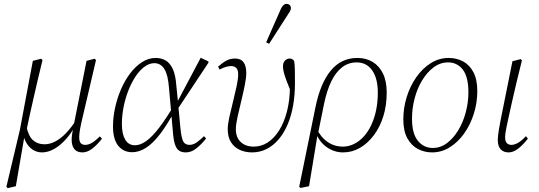

<svg xmlns="http://www.w3.org/2000/svg" viewBox="-20 -776 2788 994"><path d="M20 198 13 191 83 -104 150 -461 193 -472 200 -465Q186 -408 174.5 -358.5Q163 -309 153 -265Q143 -221 134 -180.5Q125 -140 117 -101L110 -91L62 188ZM198 13Q171 13 149.5 -1Q128 -15 114.5 -40Q101 -65 97 -98L116 -125Q127 -71 151 -50Q175 -29 210 -29Q238 -29 266 -43.5Q294 -58 321.5 -86.5Q349 -115 375 -156L384 -144H379Q355 -94 324.5 -59Q294 -24 261.5 -5.5Q229 13 198 13ZM407 13Q379 13 365 -4Q351 -21 351 -53Q351 -66 353.5 -83Q356 -100 360 -120L362 -129L428 -461L470 -472L477 -465L411 -183Q405 -159 401 -140.5Q397 -122 394.5 -108Q392 -94 391 -83.5Q390 -73 390 -66Q390 -43 398.5 -34.5Q407 -26 421 -26Q439 -26 457.5 -37.5Q476 -49 497 -70L508 -58Q483 -26 457.5 -6.5Q432 13 407 13Z M664 12Q619 12 592 -21.5Q565 -55 565 -122Q565 -169 576 -219Q587 -269 607 -315Q627 -361 654.5 -397Q682 -433 715.5 -454.5Q749 -476 786 -476Q815 -476 837.5 -463Q860 -450 874.5 -419Q889 -388 893 -332L902 -242L903 -230L914 -113Q919 -62 928.5 -44Q938 -26 961 -26Q980 -26 998.5 -39Q1017 -52 1036 -71L1047 -59Q1024 -30 997.5 -8.5Q971 13 942 13Q920 13 906.5 3.5Q893 -6 885.5 -29.5Q878 -53 875 -94L855 -320Q850 -388 831 -418.5Q812 -449 779 -449Q753 -449 728 -430.5Q703 -412 682 -380.5Q661 -349 645 -308.5Q629 -268 620 -223Q611 -178 611 -134Q611 -83 628 -53.5Q645 -24 679 -24Q707 -24 738 -46.5Q769 -69 804.5 -115.5Q840 -162 881 -231L890 -205H886Q845 -129 808 -81Q771 -33 735.5 -10.5Q700 12 664 12ZM897 -207 893 -239 1019 -477 1059 -458V-451Z M1285 13Q1250 13 1221.5 0Q1193 -13 1176 -39.5Q1159 -66 1159 -107Q1159 -132 1167.5 -170.5Q1176 -209 1186.5 -250.5Q1197 -292 1205 -329.5Q1213 -367 1213 -391Q1213 -416 1202.5 -425Q1192 -434 1177 -434Q1164 -434 1149 -429.5Q1134 -425 1117 -416L1109 -431Q1134 -453 1153.5 -463Q1173 -473 1197 -473Q1227 -473 1241 -453.5Q1255 -434 1255 -398Q1255 -373 1247 -333.5Q1239 -294 1228.5 -251Q1218 -208 1209.5 -169.5Q1201 -131 1201 -107Q1201 -65 1226 -41Q1251 -17 1294 -17Q1333 -17 1366 -38.5Q1399 -60 1424.5 -100Q1450 -140 1465 -196.5Q1480 -253 1481 -322Q1481 -335 1480 -349Q1479 -363 1479 -379L1492 -339L1491 -288Q1474 -330 1464 -356.5Q1454 -383 1449.5 -400.5Q1445 -418 1445 -432Q1445 -453 1456 -463Q1467 -473 1479 -473Q1488 -473 1493.5 -469.5Q1499 -466 1503 -460Q1506 -442 1506.5 -411.5Q1507 -381 1507 -345Q1507 -284 1497.5 -230Q1488 -176 1469 -131.5Q1450 -87 1423 -55Q1396 -23 1361 -5Q1326 13 1285 13ZM1358 -557Q1376 -598 1393.5 -638Q1411 -678 1429 -718Q1434 -731 1439 -739Q1444 -747 1450 -751.5Q1456 -756 1463 -756Q1473 -756 1479.5 -750Q1486 -744 1486 -734Q1486 -726 1481 -717Q1476 -708 1463 -689Q1441 -654 1418 -619Q1395 -584 1373 -549Z M1536 197 1529 191 1613 -220Q1638 -344 1692 -410Q1746 -476 1830 -476Q1875 -476 1909 -455.5Q1943 -435 1962.5 -395.5Q1982 -356 1982 -297Q1982 -230 1964.5 -174Q1947 -118 1915.5 -76Q1884 -34 1843.5 -10.5Q1803 13 1756 13Q1709 13 1669 -16Q1629 -45 1612 -98L1617 -114Q1640 -66 1675.5 -41.5Q1711 -17 1755 -17Q1785 -17 1812.5 -30.5Q1840 -44 1862.5 -68.5Q1885 -93 1901.5 -127.5Q1918 -162 1927 -205Q1936 -248 1936 -296Q1936 -370 1907 -411.5Q1878 -453 1826 -453Q1784 -453 1751 -427.5Q1718 -402 1695 -354.5Q1672 -307 1658 -240L1626 -82L1624 -79L1580 188Z M2217 13Q2178 13 2144 -4.5Q2110 -22 2089 -60Q2068 -98 2068 -158Q2068 -217 2085.5 -273.5Q2103 -330 2135 -376Q2167 -422 2210 -449Q2253 -476 2303 -476Q2344 -476 2377.5 -458Q2411 -440 2431 -402Q2451 -364 2451 -304Q2451 -244 2433 -187Q2415 -130 2383 -85Q2351 -40 2308.5 -13.5Q2266 13 2217 13ZM2220 -10Q2261 -10 2294.5 -35.5Q2328 -61 2353 -102.5Q2378 -144 2391.5 -195.5Q2405 -247 2405 -298Q2405 -378 2376 -415.5Q2347 -453 2300 -453Q2259 -453 2225 -427.5Q2191 -402 2165.5 -360Q2140 -318 2126.5 -266.5Q2113 -215 2113 -162Q2113 -84 2143.5 -47Q2174 -10 2220 -10Z M2613 13Q2587 13 2572 -3Q2557 -19 2557 -52Q2557 -61 2558.5 -74.5Q2560 -88 2563.5 -109Q2567 -130 2573 -161Q2579 -192 2588 -235L2633 -459L2676 -470L2682 -463L2654 -349Q2639 -286 2629 -241Q2619 -196 2612.5 -166Q2606 -136 2602 -117Q2598 -98 2596.5 -86Q2595 -74 2595 -67Q2595 -44 2604 -35Q2613 -26 2627 -26Q2643 -26 2661 -36Q2679 -46 2703 -71L2713 -58Q2684 -22 2660 -4.5Q2636 13 2613 13Z"/></svg>

Font: Source Serif 4 36pt Light
Style: Italic
Weight: 300
Italic angle: -12°
Designer: Frank Grießhammer
Foundry: Adobe Systems Incorporated
Version: Version 4.004;hotconv 1.0.116;makeotfexe 2.5.65601